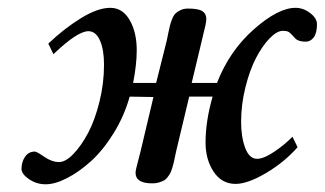

<svg xmlns="http://www.w3.org/2000/svg" viewBox="-20 -461 834 493"><path d="M408.2 -356.9Q409.2 -362.3 412.1 -376Q415 -389.6 416.5 -395.8Q418 -401.9 421.9 -411.9Q425.8 -421.9 430.7 -426.5Q435.5 -431.2 443.8 -435.1Q452.1 -439 462.9 -439Q489.3 -439 499.5 -432.4Q509.8 -425.8 509.8 -412.1Q509.8 -406.7 507.6 -396.2Q505.4 -385.7 501.7 -371.6Q498 -357.4 497.1 -352.1L472.2 -248H537.1Q569.3 -330.6 631.8 -385.7Q694.3 -440.9 738.8 -440.9Q758.8 -440.9 776.4 -427.5Q793.9 -414.1 793.9 -398.9Q793.9 -376 785.6 -365Q777.3 -354 765.1 -354Q746.6 -354 738.8 -361.8Q726.1 -376 721.4 -378.9Q716.8 -381.8 706.1 -381.8Q690.9 -381.8 672.1 -362.3Q653.3 -342.8 637.2 -311.8Q621.1 -280.8 610.1 -236.6Q599.1 -192.4 599.1 -147.9Q599.1 -109.4 609.6 -81.3Q620.1 -53.2 640.1 -53.2Q657.2 -53.2 684.1 -71.3Q710.9 -89.4 731 -109.9L744.1 -83Q709.5 -43.9 662.6 -16.4Q615.7 11.2 585 11.2Q549.3 11.2 528.6 -20Q507.8 -51.3 507.8 -95.2Q507.8 -149.9 525.9 -212.9H465.8L432.1 -71.8Q431.2 -67.4 429 -57.1Q426.8 -46.9 425.8 -42.2Q424.8 -37.6 422.1 -29.1Q419.4 -20.5 417 -16.1Q414.6 -11.7 410.2 -5.9Q405.8 0 400.4 2.7Q395 5.4 387.7 7.6Q380.4 9.8 371.1 9.8Q328.1 9.8 328.1 -17.1Q328.1 -21.5 330.1 -30Q332 -38.6 335.7 -52.2Q339.4 -65.9 340.8 -71.8L374 -211.9L313 -212.9Q298.8 -162.6 271.7 -118.9Q244.6 -75.2 213.9 -47.4Q183.1 -19.5 152.3 -3.7Q121.6 12.2 97.2 12.2Q73.7 12.2 54.4 -1Q35.2 -14.2 35.2 -27.8Q35.2 -44.9 44.2 -58.3Q53.2 -71.8 69.8 -71.8Q74.2 -71.8 93.8 -58.3Q113.3 -44.9 131.8 -44.9Q148.4 -44.9 168.5 -65.7Q188.5 -86.4 206.1 -119.4Q223.6 -152.3 235.4 -199.7Q247.1 -247.1 247.1 -294.9Q247.1 -333.5 236.6 -357.2Q226.1 -380.9 207 -380.9Q178.7 -380.9 117.2 -321.8L104 -349.1Q146.5 -389.2 189 -415Q231.4 -440.9 263.2 -440.9Q294.9 -440.9 313 -409.4Q331.1 -377.9 331.1 -332Q331.1 -295.4 321.8 -248H380.9Z"/></svg>

Font: Common Serif Medium
Style: Italic
Weight: 500
Italic angle: -12°
Designer: Philipp H. Poll, Khaled Hosny
Foundry: Stefan Peev, Context Ltd.
Version: Version 1.026